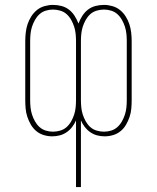

<svg xmlns="http://www.w3.org/2000/svg" viewBox="-20 -548 640 783"><path d="M290 215V-57Q284 -43 274.5 -30.5Q265 -18 252 -9Q239 0 224 4Q209 8 193 8Q176 8 159 3Q142 -2 128.5 -13Q115 -24 106 -39.5Q97 -55 91.5 -71.5Q86 -88 84.5 -105.5Q83 -123 83 -140V-380Q83 -397 85 -415Q87 -433 92.5 -449.5Q98 -466 107.5 -481Q117 -496 130.5 -507Q144 -518 161.5 -523Q179 -528 196 -528Q214 -528 231 -523.5Q248 -519 261.5 -508.5Q275 -498 284.5 -483Q294 -468 300 -452Q306 -468 315.5 -483Q325 -498 338.5 -508.5Q352 -519 369 -523.5Q386 -528 404 -528Q421 -528 438.5 -523Q456 -518 469.5 -507Q483 -496 492.5 -481Q502 -466 507.5 -449.5Q513 -433 515 -415Q517 -397 517 -380V-140Q517 -123 515.5 -105.5Q514 -88 508.5 -71.5Q503 -55 494 -39.5Q485 -24 471.5 -13Q458 -2 441 3Q424 8 407 8Q391 8 376 4Q361 0 348 -9Q335 -18 325.5 -30.5Q316 -43 310 -57V215ZM196 -11Q211 -11 226 -15.5Q241 -20 252 -30Q263 -40 270.5 -53.5Q278 -67 282.5 -81Q287 -95 288.5 -110Q290 -125 290 -140V-380Q290 -395 288.5 -410Q287 -425 282.5 -439Q278 -453 270.5 -466.5Q263 -480 252 -490Q241 -500 226 -504.5Q211 -509 196 -509Q181 -509 166.5 -504.5Q152 -500 141 -490Q130 -480 122.5 -466.5Q115 -453 110.5 -439Q106 -425 104.5 -410Q103 -395 103 -380V-140Q103 -125 104.5 -110Q106 -95 110.5 -81Q115 -67 122.5 -53.5Q130 -40 141 -30Q152 -20 166.5 -15.5Q181 -11 196 -11ZM404 -11Q419 -11 433.5 -15.5Q448 -20 459 -30Q470 -40 477.5 -53.5Q485 -67 489.5 -81Q494 -95 495.5 -110Q497 -125 497 -140V-380Q497 -395 495.5 -410Q494 -425 489.5 -439Q485 -453 477.5 -466.5Q470 -480 459 -490Q448 -500 433.5 -504.5Q419 -509 404 -509Q389 -509 374 -504.5Q359 -500 348 -490Q337 -480 329.5 -466.5Q322 -453 317.5 -439Q313 -425 311.5 -410Q310 -395 310 -380V-140Q310 -125 311.5 -110Q313 -95 317.5 -81Q322 -67 329.5 -53.5Q337 -40 348 -30Q359 -20 374 -15.5Q389 -11 404 -11Z"/></svg>

Font: Iosevka Thin Extended
Style: Regular
Weight: 100
Width: 7
Monospace: yes
Designer: Belleve Invis
Foundry: Belleve Invis
Version: Version 32.5.0; ttfautohint (v1.8.4)